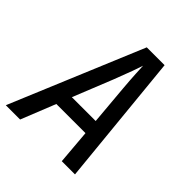

<svg xmlns="http://www.w3.org/2000/svg" viewBox="-199 -864 997 997"><g transform="rotate(45 300.0 -365.0)"><path d="M2 0H107L183 -190H397L413 0H510L438 -730H307ZM215 -272 303 -491C334 -570 355 -629 361 -649C362 -629 364 -570 371 -490L390 -272Z"/></g></svg>

Font: JetBrains Mono Medium
Style: Italic
Weight: 436
Italic angle: -9°
Monospace: yes
Designer: Philipp Nurullin, Konstantin Bulenkov
Foundry: JetBrains
Version: Version 2.305